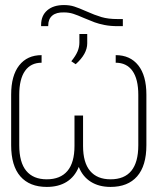

<svg xmlns="http://www.w3.org/2000/svg" viewBox="-20 -734 626 764"><path d="M562.5 -357.4V-156.2Q562.5 -74.2 525.6 -32.2Q488.8 9.8 419.9 9.8Q374 9.8 341.6 -10.5Q309.1 -30.8 293.5 -69.8Q277.3 -30.3 245.1 -10.3Q212.9 9.8 166 9.8Q97.7 9.8 61 -32.2Q24.4 -74.2 24.4 -156.2V-357.4Q24.4 -433.1 56.4 -473.9Q88.4 -514.6 145.5 -514.6V-484.4Q102.5 -484.4 79.6 -451.9Q56.6 -419.4 56.6 -356.4V-156.2Q56.6 -87.9 84.5 -54.2Q112.3 -20.5 166 -20.5Q220.2 -20.5 248.3 -53.7Q276.4 -86.9 276.4 -153.3V-274.4H310.5V-153.3Q310.5 -86.9 338.6 -53.7Q366.7 -20.5 419.9 -20.5Q530.3 -20.5 530.3 -156.2V-356.4Q530.3 -419.4 507.1 -451.9Q483.9 -484.4 440.4 -484.4V-514.6Q498 -514.6 530.3 -473.9Q562.5 -433.1 562.5 -357.4ZM295.9 -564.5V-598.6H327.1V-561.5Q327.1 -519.5 281.2 -478.5L263.7 -490.2Q281.2 -511.7 288.6 -529.3Q295.9 -546.9 295.9 -564.5ZM468.8 -658.2V-629.9H448.2Q419.9 -629.9 396.2 -634.5Q372.6 -639.2 356.2 -645.3Q339.8 -651.4 314.5 -662.1Q288.1 -673.8 271.2 -679.2Q254.4 -684.6 234.4 -684.6Q204.1 -685.5 188 -671.9Q171.9 -658.2 171.9 -632.8V-629.9H143.6V-634.8Q143.6 -671.9 168 -692.9Q192.4 -713.9 234.4 -713.9Q257.3 -713.9 275.6 -708Q293.9 -702.1 322.3 -689.5Q357.4 -673.8 384 -666Q410.6 -658.2 447.3 -658.2Z"/></svg>

Font: Pretendard JP Thin
Style: Regular
Weight: 100
Designer: Base glyphs from Inter by Rasmus Andersson; Hangeul glyphs from Noto Sans CJK(Source Han Sans) by Jang Soo-young and Kan
Foundry: Kil Hyung-jin
Version: Version 1.309